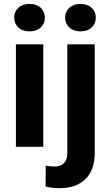

<svg xmlns="http://www.w3.org/2000/svg" viewBox="-20 -757 565 990"><path d="M53.2 -666Q53.2 -696.8 74.7 -716.8Q96.2 -736.8 132.3 -736.8Q168.5 -736.8 189.9 -716.8Q211.4 -696.8 211.4 -666Q211.4 -635.3 189.9 -615.2Q168.5 -595.2 132.3 -595.2Q96.2 -595.2 74.7 -615.2Q53.2 -635.3 53.2 -666ZM203.1 -528.3V0H62V-528.3ZM315.9 -666Q315.9 -696.8 337.6 -716.8Q359.4 -736.8 395 -736.8Q431.2 -736.8 452.6 -716.8Q474.1 -696.8 474.1 -666Q474.1 -635.3 452.6 -615.2Q431.2 -595.2 395 -595.2Q359.4 -595.2 337.6 -615.2Q315.9 -635.3 315.9 -666ZM327.1 -528.3H468.3V31.7Q468.3 120.1 420.4 166.7Q372.6 213.4 286.6 213.4Q250 213.4 215.3 205.1L215.8 97.2Q238.8 101.6 260.7 101.6Q327.1 101.6 327.1 31.7Z"/></svg>

Font: Vazirmatn UI
Style: Bold
Weight: 700
Designer: Saber Rastikerdar
Foundry: Saber Rastikerdar
Version: Version 33.003